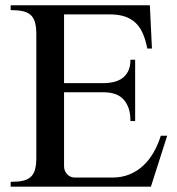

<svg xmlns="http://www.w3.org/2000/svg" viewBox="-20 -700 665 720"><path d="M542 -680.2 549.8 -518.1H532.2Q526.4 -549.3 516.1 -573.2Q505.9 -597.2 489.5 -613.3Q473.1 -629.4 449.2 -637.7Q425.3 -646 392.1 -646H220.2V-388.2H367.2Q388.2 -388.2 406.7 -392.6Q425.3 -397 439.2 -407.2Q453.1 -417.5 461.2 -434.3Q469.2 -451.2 469.2 -476.1H486.8V-246.1H469.2Q469.2 -276.4 461.2 -297.1Q453.1 -317.9 439.7 -330.6Q426.3 -343.3 408 -348.6Q389.6 -354 369.1 -354H220.2V-76.2Q220.2 -67.4 223.4 -59.8Q226.6 -52.2 231.9 -46.6Q237.3 -41 244.4 -37.6Q251.5 -34.2 259.8 -34.2H401.9Q437.5 -34.2 466.6 -46.4Q495.6 -58.6 518.1 -79.8Q540.5 -101.1 556.6 -129.6Q572.8 -158.2 583 -190.9H606.9L545.9 0H20V-18.1Q46.4 -18.1 64.7 -22Q83 -25.9 94.5 -35.9Q106 -45.9 111.1 -63.2Q116.2 -80.6 116.2 -107.9V-571.8Q116.2 -599.1 111.1 -616.7Q106 -634.3 94.5 -644.3Q83 -654.3 64.7 -658.2Q46.4 -662.1 20 -662.1V-680.2Z"/></svg>

Font: YBG Bobotsari
Style: Regular
Weight: 400
Designer: R.S. Wihananto
Foundry: R.S. Wihananto
Version: Version 2.0.1